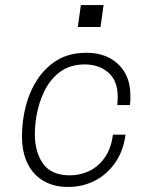

<svg xmlns="http://www.w3.org/2000/svg" viewBox="-20 -730 586 760"><path d="M248 10Q194 10 153 -13.5Q112 -37 89.5 -82Q67 -127 67 -191Q67 -251 82 -309.5Q97 -368 128.5 -416Q160 -464 207.5 -492.5Q255 -521 321 -521H324Q374 -521 412.5 -501Q451 -481 473.5 -443.5Q496 -406 496 -351Q496 -342 496 -333Q496 -324 494 -314H444Q445 -322 445.5 -330.5Q446 -339 446 -346Q446 -411 408.5 -443Q371 -475 316 -475Q258 -475 218.5 -446Q179 -417 156 -370Q133 -323 124 -269Q121 -251 119.5 -233.5Q118 -216 118 -200Q118 -127 151 -81.5Q184 -36 256 -36Q297 -36 333 -53Q369 -70 394.5 -106Q420 -142 427 -197H477Q468 -131 435 -84.5Q402 -38 354 -14Q306 10 250 10ZM288 -623 300 -710H390L378 -623Z"/></svg>

Font: Chivo Medium Thin
Style: Italic
Weight: 250
Italic angle: -8.05°
Version: Version 2.002